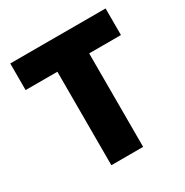

<svg xmlns="http://www.w3.org/2000/svg" viewBox="-152 -775 868 900"><g transform="rotate(-30 282.0 -325.0)"><path d="M196 0V-506H24V-650H540V-506H368V0Z"/></g></svg>

Font: TypoPRO Source Sans Pro
Style: Regular
Weight: 900
Designer: Paul D. Hunt
Foundry: Adobe Systems Incorporated
Version: Version 2.020;PS 2.000;hotconv 1.0.86;makeotf.lib2.5.63406